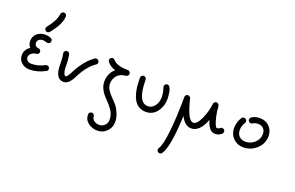

<svg xmlns="http://www.w3.org/2000/svg" viewBox="-113 -1109 2936 1908"><g transform="rotate(20 1355.0 -155.0)"><path d="M310 -100Q322 -100 331 -91.5Q340 -83 340 -70Q340 -52 324 -44Q241 0 160 0Q111 0 75.5 -30Q40 -60 40 -110Q40 -168 94 -205Q70 -234 70 -270Q70 -320 105.5 -350Q141 -380 190 -380Q219 -380 244.5 -371Q270 -362 270 -340Q270 -327 261 -318.5Q252 -310 240 -310Q232 -310 215.5 -315Q199 -320 190 -320Q162 -320 146 -306.5Q130 -293 130 -270Q130 -256 141.5 -243Q153 -230 170 -230Q181 -230 190.5 -221.5Q200 -213 200 -200Q200 -188 191.5 -179.5Q183 -171 171 -170Q142 -169 121 -150.5Q100 -132 100 -110Q100 -87 116 -73.5Q132 -60 160 -60Q229 -60 296 -96Q304 -100 310 -100ZM290 -650Q303 -650 311.5 -641Q320 -632 320 -620Q320 -540 223 -421Q214 -410 200 -410Q187 -410 178.5 -419Q170 -428 170 -440Q170 -450 177 -459Q253 -553 260 -623Q262 -634 270.5 -642Q279 -650 290 -650Z M750 -330Q762 -330 771 -321Q780 -312 780 -300Q780 -284 767 -275Q683 -220 617 -87Q574 0 520 0Q430 0 430 -150Q430 -226 421 -263Q420 -265 420 -270Q420 -282 428.5 -291Q437 -300 450 -300Q460 -300 468.5 -293.5Q477 -287 479 -277Q490 -234 490 -150Q490 -110 499.5 -85Q509 -60 520 -60Q536 -60 563 -113Q637 -260 733 -325Q741 -330 750 -330Z M870 -360Q870 -372 878.5 -381Q887 -390 900 -390Q914 -390 923 -379Q963 -330 1080 -330Q1092 -330 1101 -321Q1110 -312 1110 -300Q1110 -288 1102 -279.5Q1094 -271 1083 -270Q1019 -264 989.5 -227Q960 -190 960 -140Q960 -87 1026 -21Q1059 12 1079.5 36.5Q1100 61 1120 106.5Q1140 152 1140 200Q1140 258 1099 299Q1058 340 1000 340Q946 340 903 307.5Q860 275 860 220Q860 208 869 199Q878 190 890 190Q902 190 911 199Q920 208 920 220Q920 244 943.5 262Q967 280 1000 280Q1032 280 1056 256Q1080 232 1080 200Q1080 148 1055.5 108Q1031 68 984 21Q900 -63 900 -140Q900 -230 963 -285Q908 -302 877 -341Q870 -350 870 -360Z M1500 -330Q1516 -330 1527 -313Q1538 -296 1542.5 -269.5Q1547 -243 1548.5 -224.5Q1550 -206 1550 -190Q1550 -117 1506.5 -58.5Q1463 0 1390 0Q1220 0 1220 -300Q1220 -312 1229 -321Q1238 -330 1250 -330Q1262 -330 1271 -321Q1280 -312 1280 -300Q1280 -60 1390 -60Q1432 -60 1461 -98Q1490 -136 1490 -190Q1490 -239 1472 -289Q1470 -295 1470 -300Q1470 -312 1478.5 -321Q1487 -330 1500 -330Z M1660 340Q1648 340 1639 331Q1630 322 1630 310Q1630 300 1636 293Q1665 252 1682.5 94Q1700 -64 1700 -270Q1700 -282 1709 -291Q1718 -300 1730 -300Q1741 -300 1749 -292.5Q1757 -285 1759 -277Q1810 -60 1870 -60Q1908 -60 1944.5 -139Q1981 -218 1990 -303Q1992 -314 2000.5 -322Q2009 -330 2020 -330Q2032 -330 2040.5 -320.5Q2049 -311 2050 -301Q2053 -248 2064 -197.5Q2075 -147 2087.5 -118.5Q2100 -90 2110 -90Q2125 -90 2137 -100Q2149 -110 2160 -110Q2172 -110 2181 -101Q2190 -92 2190 -80Q2190 -67 2182 -59Q2153 -30 2110 -30Q2044 -30 2013 -142Q1959 0 1870 0Q1801 0 1757 -90Q1743 245 1684 327Q1674 340 1660 340Z M2330 -280Q2342 -280 2351 -271Q2360 -262 2360 -250Q2360 -241 2355 -233Q2330 -196 2330 -150Q2330 -110 2355 -85Q2380 -60 2420 -60Q2477 -60 2518.5 -98.5Q2560 -137 2560 -190Q2560 -227 2538.5 -248.5Q2517 -270 2480 -270Q2448 -270 2427 -255Q2421 -250 2410 -250Q2398 -250 2389 -259Q2380 -268 2380 -280Q2380 -298 2400 -310Q2420 -322 2441 -326Q2462 -330 2480 -330Q2541 -330 2580.5 -290.5Q2620 -251 2620 -190Q2620 -110 2560 -55Q2500 0 2420 0Q2356 0 2313 -43Q2270 -86 2270 -150Q2270 -214 2305 -267Q2314 -280 2330 -280Z"/></g></svg>

Font: Pecita
Style: Book
Weight: 400
Width: 7
Version: Version 4.3